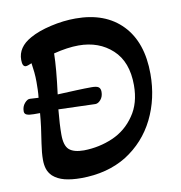

<svg xmlns="http://www.w3.org/2000/svg" viewBox="-76 -718 757 801"><g transform="rotate(-10 302.5 -317.0)"><path d="M204 13Q164 13 134.5 5.5Q105 -2 85 -20Q71 -34 65.5 -51Q60 -68 60 -90Q60 -119 66 -158Q72 -195 76 -226.5Q80 -258 82 -284H56Q36 -284 26 -288Q16 -292 16 -303Q16 -323 28 -337Q40 -351 51 -350L87 -348Q89 -364 89.5 -383Q90 -402 90 -415Q90 -436 88 -456Q86 -476 83 -495Q65 -487 58 -487Q43 -487 43 -516Q43 -570 101 -602Q136 -622 190 -634.5Q244 -647 296 -647Q422 -647 493 -573Q564 -499 564 -365Q564 -261 521.5 -175Q479 -89 397 -37Q315 13 204 13ZM236 -99Q301 -100 358.5 -125Q416 -150 452 -203Q488 -254 488 -331Q488 -430 431.5 -482Q375 -534 289 -534Q242 -534 183 -519Q182 -456 168 -348Q212 -350 248 -351.5Q284 -353 313 -353Q334 -353 342 -347Q350 -341 350 -327Q350 -307 339 -294Q328 -281 316 -281L160 -286Q154 -223 154 -180Q154 -133 173.5 -116Q193 -99 236 -99Z"/></g></svg>

Font: Akaya Kanadaka
Style: Regular
Weight: 400
Designer: Vaishnavi Murthy Yerkadithaya, Juan Luis Blanco Aristondo
Version: Version 1.002; ttfautohint (v1.8.3)